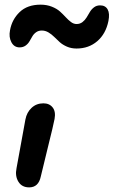

<svg xmlns="http://www.w3.org/2000/svg" viewBox="-20 -792 487 823"><path d="M64 -588.9Q40.5 -588.9 28.8 -611.1Q17.1 -633.3 22.9 -662.1Q31.2 -708.5 64.2 -740.2Q97.2 -772 153.8 -772Q180.7 -772 202.1 -763.4Q223.6 -754.9 237.1 -742.7Q250.5 -730.5 261.7 -718.3Q272.9 -706.1 284.4 -697.5Q295.9 -689 308.1 -689Q322.8 -689 333.5 -697.3Q344.2 -705.6 351.3 -717.3Q358.4 -729 365.2 -740.7Q372.1 -752.4 383.1 -760.7Q394 -769 409.2 -769Q431.6 -769 441.4 -751.7Q451.2 -734.4 444.8 -702.1Q433.6 -647 397 -615.5Q360.4 -584 308.1 -584Q285.6 -584 267.1 -592Q248.5 -600.1 236.1 -611.3Q223.6 -622.6 212.4 -633.8Q201.2 -645 187.7 -653.1Q174.3 -661.1 159.2 -661.1Q145 -661.1 134.8 -653.8Q124.5 -646.5 118.4 -635.7Q112.3 -625 106 -614.3Q99.6 -603.5 89.1 -596.2Q78.6 -588.9 64 -588.9ZM105 11.2Q73.7 11.2 58.8 -13.2Q43.9 -37.6 50.8 -70.8Q63 -134.8 73.7 -196.3Q84.5 -257.8 88.9 -279.8Q94.7 -310.5 115.5 -329.8Q136.2 -349.1 166 -349.1Q191.9 -349.1 205.8 -331.3Q219.7 -313.5 213.9 -282.2Q209.5 -257.8 184.3 -156.7Q159.2 -55.7 154.8 -35.2Q145 11.2 105 11.2Z"/></svg>

Font: Shantell Sans Irregular
Style: Italic
Weight: 500
Italic angle: -11.31°
Designer: Stephen Nixon, Anya Danilova, Shantell Martin
Foundry: Arrow Type
Version: Version 1.006;[9816181b4]